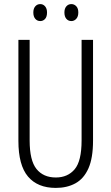

<svg xmlns="http://www.w3.org/2000/svg" viewBox="-20 -909 544 939"><path d="M435 -221Q435 -136 412.5 -85.5Q390 -35 349 -12.5Q308 10 253 10Q164 10 117 -45.5Q70 -101 70 -220V-714H125V-222Q125 -124 158.5 -82.5Q192 -41 253 -41Q311 -41 345 -81Q379 -121 379 -222V-714H435ZM143 -848Q143 -867 152.5 -878Q162 -889 177 -889Q191 -889 200.5 -878Q210 -867 210 -848Q210 -827 200.5 -816.5Q191 -806 177 -806Q162 -806 152.5 -817Q143 -828 143 -848ZM295 -848Q295 -867 304.5 -878Q314 -889 329 -889Q343 -889 353 -878.5Q363 -868 363 -848Q363 -828 353 -817Q343 -806 329 -806Q314 -806 304.5 -817Q295 -828 295 -848Z"/></svg>

Font: Noto Sans Lao UI ExtCond Light
Style: Regular
Weight: 300
Width: 2
Designer: Monotype Design Team
Foundry: Monotype Imaging Inc.
Version: Version 2.000; ttfautohint (v1.8.4.7-5d5b)